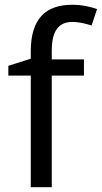

<svg xmlns="http://www.w3.org/2000/svg" viewBox="-20 -785 427 805"><path d="M332 -468V-536H197V-571C197 -655 225 -693 284 -693C313 -693 342 -685 364 -678L387 -747C361 -756 325 -765 283 -765C173 -765 109 -708 109 -570V-539L15 -509V-468H109V0H197V-468Z"/></svg>

Font: Noto Sans Arabic
Style: Regular
Weight: 400
Designer: Monotype Design Team, Nadine Chahine, Nizar Qandah and Khaled Hosny
Foundry: Monotype Imaging Inc.
Version: Version 2.012